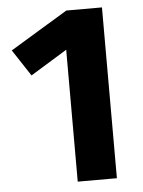

<svg xmlns="http://www.w3.org/2000/svg" viewBox="-50 -717 564 757"><g transform="rotate(-5 232.0 -338.0)"><path d="M382 0H227V-522L82 -433L13 -538L241 -676H382Z"/></g></svg>

Font: Fira Sans BGR
Style: Bold
Weight: 700
Designer: bBox Type GmbH & Carrois Corporate GbR & Edenspiekermann AG
Foundry: bBox Type GmbH & Carrois Corporate GbR & Edenspiekermann AG
Version: Version 4.301